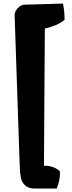

<svg xmlns="http://www.w3.org/2000/svg" viewBox="-20 -921 404 1083"><path d="M117.2 -894.5 335.4 -900.9Q344.7 -851.1 344.2 -809.1Q324.7 -792.5 297.9 -780.8Q271 -769 232.9 -759.8L228 13.7H229.5Q260.7 13.7 284.4 23.7Q308.1 33.7 318.4 46.9Q318.4 77.1 314.2 96.7Q310.1 116.2 299.8 142.6H179.2Q140.6 142.6 121.8 125Q103 107.4 97.9 82.3Q92.8 57.1 91.3 16.1L62.5 -835Q62 -848.1 70.1 -861.8Q78.1 -875.5 91.1 -884.8Q104 -894 117.2 -894.5Z"/></svg>

Font: Kavoon
Style: Regular
Weight: 400
Designer: Viktoriya Grabowska
Foundry: Viktoriya Grabowska
Version: Version 1.004; ttfautohint (v1.4.1)